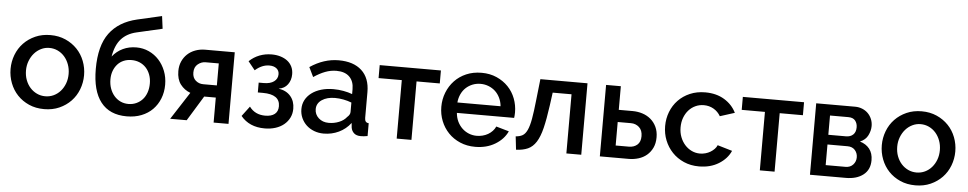

<svg xmlns="http://www.w3.org/2000/svg" viewBox="-41 -1065 7061 1400"><g transform="rotate(5 3489.5 -365.5)"><path d="M301 10Q239 10 189.5 -12Q140 -34 105 -71Q70 -108 51 -157.5Q32 -207 32 -261Q32 -315 51 -364.5Q70 -414 105.5 -451Q141 -488 190.5 -510Q240 -532 301 -532Q362 -532 411.5 -510Q461 -488 496.5 -451Q532 -414 551 -364.5Q570 -315 570 -261Q570 -207 551 -157.5Q532 -108 496.5 -71Q461 -34 411.5 -12Q362 10 301 10ZM145 -260Q145 -222 157 -190Q169 -158 190 -134.5Q211 -111 239.5 -97.5Q268 -84 301 -84Q334 -84 362.5 -97.5Q391 -111 412 -135Q433 -159 445 -191Q457 -223 457 -261Q457 -298 445 -330.5Q433 -363 412 -387Q391 -411 362.5 -424.5Q334 -438 301 -438Q269 -438 240.5 -424Q212 -410 191 -386Q170 -362 157.5 -329.5Q145 -297 145 -260Z M924 -606Q854 -590 813 -544.5Q772 -499 758 -415Q790 -455 834.5 -476Q879 -497 933 -497Q982 -497 1024.5 -477.5Q1067 -458 1098 -424Q1129 -390 1147 -344Q1165 -298 1165 -244Q1165 -189 1146.5 -142.5Q1128 -96 1094.5 -62Q1061 -28 1013 -9Q965 10 905 10Q780 10 715.5 -72.5Q651 -155 651 -315Q651 -485 719 -577Q787 -669 920 -700L1099 -741L1111 -649ZM764 -249Q764 -212 775 -181.5Q786 -151 805.5 -128.5Q825 -106 851.5 -93.5Q878 -81 910 -81Q941 -81 967.5 -93Q994 -105 1013 -126Q1032 -147 1042.5 -177Q1053 -207 1053 -243Q1053 -278 1042 -307.5Q1031 -337 1011.5 -358Q992 -379 965 -390.5Q938 -402 906 -402Q874 -402 848 -391Q822 -380 803.5 -359.5Q785 -339 774.5 -311Q764 -283 764 -249Z M1353 -201Q1308 -218 1280 -255Q1252 -292 1252 -352Q1252 -391 1266 -422.5Q1280 -454 1304 -476.5Q1328 -499 1361.5 -511.5Q1395 -524 1434 -524H1650V0H1541V-183H1456L1344 0H1223ZM1541 -272V-433H1444Q1414 -433 1388 -412Q1362 -391 1362 -351Q1362 -313 1385.5 -292.5Q1409 -272 1441 -272Z M1756 -468Q1790 -500 1831.5 -516Q1873 -532 1920 -532Q1955 -532 1984.5 -523Q2014 -514 2035.5 -497.5Q2057 -481 2069 -456.5Q2081 -432 2081 -401Q2081 -357 2057.5 -325.5Q2034 -294 1992 -288Q2049 -279 2080 -242.5Q2111 -206 2111 -151Q2111 -115 2096.5 -85.5Q2082 -56 2056 -34.5Q2030 -13 1994 -1.5Q1958 10 1915 10Q1802 10 1740 -66L1795 -139Q1836 -83 1911 -83Q1956 -83 1980.5 -102.5Q2005 -122 2005 -160Q2005 -247 1880 -247H1843V-319H1880Q1928 -319 1955 -339Q1982 -359 1982 -392Q1982 -419 1962.5 -434.5Q1943 -450 1910 -450Q1856 -450 1806 -406Z M2347 10Q2309 10 2276.5 -2.5Q2244 -15 2220.5 -37Q2197 -59 2183.5 -89Q2170 -119 2170 -154Q2170 -191 2186 -221Q2202 -251 2231.5 -273Q2261 -295 2301.5 -307Q2342 -319 2391 -319Q2428 -319 2464 -312.5Q2500 -306 2529 -295V-331Q2529 -389 2496 -421.5Q2463 -454 2401 -454Q2359 -454 2318.5 -438.5Q2278 -423 2235 -394L2201 -464Q2302 -532 2411 -532Q2519 -532 2579 -477Q2639 -422 2639 -319V-130Q2639 -95 2668 -94V0Q2652 3 2640.5 4Q2629 5 2618 5Q2586 5 2568.5 -11Q2551 -27 2547 -52L2544 -85Q2509 -39 2457.5 -14.5Q2406 10 2347 10ZM2377 -71Q2417 -71 2452.5 -85.5Q2488 -100 2508 -126Q2529 -144 2529 -164V-233Q2501 -244 2469.5 -250Q2438 -256 2408 -256Q2349 -256 2311.5 -230.5Q2274 -205 2274 -163Q2274 -124 2303 -97.5Q2332 -71 2377 -71Z M2989 0H2881V-428H2711V-523H3159V-428H2989Z M3456 10Q3395 10 3345 -11.5Q3295 -33 3259.5 -70Q3224 -107 3204.5 -156Q3185 -205 3185 -260Q3185 -315 3204.5 -364.5Q3224 -414 3259.5 -451.5Q3295 -489 3345 -510.5Q3395 -532 3457 -532Q3518 -532 3567.5 -510Q3617 -488 3652 -451.5Q3687 -415 3705.5 -366.5Q3724 -318 3724 -265Q3724 -253 3723 -242.5Q3722 -232 3721 -225H3302Q3305 -190 3318.5 -162Q3332 -134 3353.5 -113.5Q3375 -93 3402.5 -82Q3430 -71 3460 -71Q3482 -71 3503.5 -76.5Q3525 -82 3543 -92.5Q3561 -103 3575 -118Q3589 -133 3597 -151L3691 -124Q3664 -65 3601.5 -27.5Q3539 10 3456 10ZM3615 -301Q3612 -334 3598.5 -362Q3585 -390 3564 -409.5Q3543 -429 3515 -440Q3487 -451 3456 -451Q3425 -451 3397.5 -440Q3370 -429 3349 -409.5Q3328 -390 3315 -362Q3302 -334 3299 -301Z M3744 -92Q3774 -94 3794 -105.5Q3814 -117 3828 -147Q3842 -177 3851.5 -230Q3861 -283 3870 -369L3887 -523H4232V0H4123V-433H3985L3972 -337Q3958 -236 3942 -171Q3926 -106 3901.5 -67.5Q3877 -29 3841.5 -13Q3806 3 3755 5Z M4368 -523H4476V-350H4577Q4615 -350 4649.5 -339Q4684 -328 4710.5 -305.5Q4737 -283 4752.5 -250Q4768 -217 4768 -174Q4768 -130 4752.5 -97.5Q4737 -65 4711 -43Q4685 -21 4650.5 -10.5Q4616 0 4579 0H4368ZM4572 -89Q4610 -89 4634 -110Q4658 -131 4658 -173Q4658 -216 4633 -238.5Q4608 -261 4573 -261H4476V-89Z M4823 -262Q4823 -317 4842 -366Q4861 -415 4896.5 -452Q4932 -489 4982 -510.5Q5032 -532 5094 -532Q5175 -532 5233.5 -496.5Q5292 -461 5321 -402L5214 -368Q5195 -401 5163 -419.5Q5131 -438 5092 -438Q5059 -438 5030.5 -425Q5002 -412 4981 -388.5Q4960 -365 4948 -333Q4936 -301 4936 -262Q4936 -224 4948.5 -191.5Q4961 -159 4982.5 -135Q5004 -111 5032.5 -97.5Q5061 -84 5093 -84Q5113 -84 5133 -89.5Q5153 -95 5169.5 -105Q5186 -115 5198.5 -128Q5211 -141 5217 -156L5325 -124Q5299 -65 5238 -27.5Q5177 10 5094 10Q5033 10 4983 -12Q4933 -34 4897.5 -71.5Q4862 -109 4842.5 -158Q4823 -207 4823 -262Z M5647 0H5539V-428H5369V-523H5817V-428H5647Z M6191 -523Q6219 -523 6243.5 -513Q6268 -503 6285.5 -485.5Q6303 -468 6313 -444Q6323 -420 6323 -393Q6323 -359 6306 -324.5Q6289 -290 6248 -273Q6293 -260 6318.5 -227.5Q6344 -195 6344 -144Q6344 -75 6296 -37.5Q6248 0 6169 0H5906V-523ZM6143 -302Q6176 -302 6195.5 -320.5Q6215 -339 6215 -374Q6215 -403 6199 -423Q6183 -443 6148 -443H6014V-302ZM6159 -80Q6194 -80 6214.5 -102.5Q6235 -125 6235 -156Q6235 -187 6215.5 -209Q6196 -231 6161 -231H6014V-80Z M6678 10Q6616 10 6566.5 -12Q6517 -34 6482 -71Q6447 -108 6428 -157.5Q6409 -207 6409 -261Q6409 -315 6428 -364.5Q6447 -414 6482.5 -451Q6518 -488 6567.5 -510Q6617 -532 6678 -532Q6739 -532 6788.5 -510Q6838 -488 6873.5 -451Q6909 -414 6928 -364.5Q6947 -315 6947 -261Q6947 -207 6928 -157.5Q6909 -108 6873.5 -71Q6838 -34 6788.5 -12Q6739 10 6678 10ZM6522 -260Q6522 -222 6534 -190Q6546 -158 6567 -134.5Q6588 -111 6616.5 -97.5Q6645 -84 6678 -84Q6711 -84 6739.5 -97.5Q6768 -111 6789 -135Q6810 -159 6822 -191Q6834 -223 6834 -261Q6834 -298 6822 -330.5Q6810 -363 6789 -387Q6768 -411 6739.5 -424.5Q6711 -438 6678 -438Q6646 -438 6617.5 -424Q6589 -410 6568 -386Q6547 -362 6534.5 -329.5Q6522 -297 6522 -260Z"/></g></svg>

Font: Oxford Sans SemiBold
Style: Regular
Weight: 600
Designer: Matt McInerney, Pablo Impallari, Rodrigo Fuenzalida
Foundry: Matt McInerney, Pablo Impallari, Rodrigo Fuenzalida
Version: Version 3.000g; ttfautohint (v1.5) -l 8 -r 28 -G 28 -x 14 -D